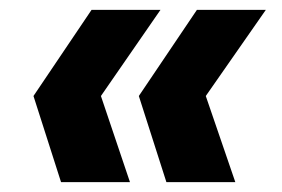

<svg xmlns="http://www.w3.org/2000/svg" viewBox="-20 -490 572 390"><path d="M318 -120 262 -295 380 -470H520L398 -295L458 -120ZM104 -120 48 -295 166 -470H306L185 -295L244 -120Z"/></svg>

Font: DM Sans 12pt Black
Style: Italic
Weight: 900
Italic angle: -10°
Version: Version 4.004;gftools[0.9.30]